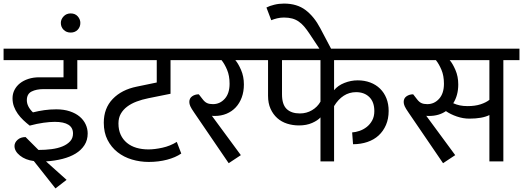

<svg xmlns="http://www.w3.org/2000/svg" viewBox="-30 -902 2923 1073"><path d="M159 -2Q112 -8 81.5 -32.5Q51 -57 51 -86Q51 -105 68 -120.5Q85 -136 113 -136L185 -64Q223 -64 258 -68.5Q293 -73 319.5 -84Q346 -95 362 -112.5Q378 -130 378 -156Q378 -221 276 -221Q249 -221 213 -216Q177 -211 136 -200Q118 -214 100.5 -230.5Q83 -247 69.5 -266Q56 -285 48 -306.5Q40 -328 40 -353Q40 -378 51 -399.5Q62 -421 81.5 -436.5Q101 -452 128.5 -461Q156 -470 189 -470H325V-566H-10V-630H510V-566H402V-404H214Q173 -404 146.5 -390.5Q120 -377 120 -342Q120 -307 154 -274Q186 -282 218 -286.5Q250 -291 285 -291Q327 -291 360 -280Q393 -269 415 -250.5Q437 -232 448.5 -207.5Q460 -183 460 -156Q460 -119 442 -91Q424 -63 393 -44Q362 -25 319 -14Q276 -3 227 0L342 103L280 151Z M310 -774Q310 -794 325.5 -810.5Q341 -827 365 -827Q390 -827 404.5 -810.5Q419 -794 419 -774Q419 -751 404 -735.5Q389 -720 365 -720Q341 -720 325.5 -735.5Q310 -751 310 -774Z M983 -44Q951 -22 903.5 -9.5Q856 3 801 3Q753 3 707.5 -10.5Q662 -24 627 -51.5Q592 -79 571 -120Q550 -161 550 -216Q550 -297 600 -349Q650 -401 735 -418L846 -441V-566H500V-630H1028V-566H923V-378L799 -353Q764 -346 733.5 -334.5Q703 -323 680.5 -306Q658 -289 645 -266Q632 -243 632 -212Q632 -176 644.5 -149Q657 -122 679.5 -103.5Q702 -85 732.5 -76Q763 -67 800 -67Q834 -67 877.5 -76.5Q921 -86 958 -109Z M1316 -35 1248 10 1055 -273Q1039 -296 1033.5 -308.5Q1028 -321 1028 -332Q1028 -353 1044 -364Q1060 -375 1081 -375L1102 -348Q1114 -332 1127 -326Q1140 -320 1160 -320Q1199 -320 1226 -350Q1253 -380 1253 -434Q1253 -479 1239 -512Q1225 -545 1208 -566H988V-630H1418V-566H1285Q1301 -548 1317 -511.5Q1333 -475 1333 -430Q1333 -390 1321 -357.5Q1309 -325 1287.5 -302Q1266 -279 1236 -266.5Q1206 -254 1170 -254Q1165 -254 1162 -254Q1159 -254 1154 -255Z M2191 -566H1837V-398Q1858 -424 1894.5 -438.5Q1931 -453 1969 -453Q2007 -453 2039 -441Q2071 -429 2094 -406.5Q2117 -384 2129.5 -352.5Q2142 -321 2142 -282Q2142 -238 2127 -203.5Q2112 -169 2086 -145Q2060 -121 2023 -108.5Q1986 -96 1943 -96L1938 -162Q1957 -163 1979 -170.5Q2001 -178 2019.5 -192.5Q2038 -207 2050 -229Q2062 -251 2062 -281Q2062 -332 2034 -359.5Q2006 -387 1960 -387Q1922 -387 1891 -367Q1860 -347 1837 -309V0H1761V-246Q1746 -229 1714.5 -215Q1683 -201 1641 -201Q1606 -201 1574.5 -211Q1543 -221 1519.5 -242Q1496 -263 1482 -294Q1468 -325 1468 -367V-566H1398V-630H2191ZM1546 -375Q1546 -318 1572 -293Q1598 -268 1646 -268Q1683 -268 1713.5 -286Q1744 -304 1761 -334V-566H1546Z M1459 -860Q1476 -869 1502.5 -875.5Q1529 -882 1557 -882Q1630 -882 1678 -845.5Q1726 -809 1760 -744L1836 -600H1775L1698 -716Q1684 -737 1670 -753.5Q1656 -770 1639.5 -781.5Q1623 -793 1603 -798.5Q1583 -804 1557 -804Q1537 -804 1518.5 -799.5Q1500 -795 1486 -789Z M2514 -35 2446 10 2253 -273Q2237 -296 2231.5 -308.5Q2226 -321 2226 -332Q2226 -353 2242 -364Q2258 -375 2279 -375L2300 -348Q2312 -332 2325 -326Q2338 -320 2358 -320Q2397 -320 2424 -350Q2451 -380 2451 -434Q2451 -479 2437 -512Q2423 -545 2406 -566H2186V-630H2873V-566H2783V0H2705V-259Q2665 -239 2593 -239Q2558 -239 2523 -251Q2488 -263 2462 -281Q2423 -254 2368 -254Q2363 -254 2360 -254Q2357 -254 2352 -255ZM2583 -309Q2625 -309 2655.5 -319Q2686 -329 2705 -344V-566H2483Q2499 -548 2515 -511.5Q2531 -475 2531 -430Q2531 -369 2503 -325Q2521 -317 2540 -313Q2559 -309 2583 -309Z"/></svg>

Font: Ek Mukta
Style: Regular
Weight: 400
Designer: Girish Dalvi and Yashodeep Gholap
Foundry: Ek Type
Version: Version 2.538;PS 1.001;hotconv 16.6.51;makeotf.lib2.5.65220;